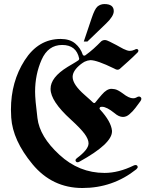

<svg xmlns="http://www.w3.org/2000/svg" viewBox="-20 -919 743 951"><path d="M413.1 -713.4H395L434.1 -829.6Q449.2 -874.5 462.4 -886.2Q477.5 -898.9 497.1 -898.9Q543.5 -898.9 543.5 -863.8Q543.5 -838.9 506.3 -803.2ZM398.9 -613.3Q390.1 -608.4 380.4 -601.1Q340.8 -569.8 339.8 -539.6V-539.1V-538.6V-538.1V-537.6Q339.8 -500.5 399.9 -448.2Q412.6 -437 422.9 -427.7Q433.1 -418.5 440.9 -411.1Q444.3 -408.7 446.3 -408.7Q446.8 -408.7 448.5 -408.9Q450.2 -409.2 452.6 -412.1Q458.5 -419.4 466.3 -429Q474.1 -438.5 483.9 -449.7Q508.8 -479 532.2 -479Q533.2 -479 537.6 -478.5Q542 -478 548.8 -477.1Q563 -474.6 588.4 -456.1Q618.7 -432.1 639.6 -432.1Q648.9 -432.1 656.2 -436.5Q663.1 -440.9 668.5 -440.9Q672.9 -440.9 676.5 -437.7Q680.2 -434.6 680.2 -429.7Q680.2 -424.3 675.3 -417.5Q663.1 -400.9 650.6 -384.3Q638.2 -367.7 621.6 -353.5Q606.4 -339.8 588.9 -339.8Q568.8 -339.8 546.9 -358.9Q508.3 -390.1 485.4 -390.1Q481.4 -390.1 479.5 -389.6Q475.1 -389.2 473.6 -384.3Q473.1 -383.3 473.1 -381.8Q473.1 -378.9 475.6 -376.5Q530.3 -316.9 534.7 -271.5V-269.5V-269V-268.6V-268.1Q534.7 -207 373.5 -118.2Q368.7 -115.2 363.8 -115.2Q359.4 -115.2 356.7 -118.4Q354 -121.6 354 -124.5Q354 -130.4 360.4 -135.3Q417 -177.2 418.5 -207V-207.5V-208.5V-209V-209.5V-210Q418.5 -229 399.4 -255.4Q380.4 -281.7 330.6 -327.1Q230.5 -418 230.5 -478.5V-479V-479.5Q230.5 -535.6 314.5 -587.4Q315.9 -588.4 321.8 -591.8Q327.6 -595.2 338.4 -601.6Q349.1 -607.9 356.4 -612.5Q363.8 -617.2 368.7 -620.6Q372.1 -624 372.1 -627.4V-628.4V-628.9V-629.4Q357.9 -696.3 288.1 -696.3Q218.3 -696.3 186 -623Q153.8 -549.8 153.8 -464.8Q153.8 -425.8 165.5 -334Q176.3 -242.2 274.4 -152.3Q371.6 -62.5 497.6 -62.5Q567.4 -62.5 643.1 -99.6Q647.5 -101.6 651.9 -101.6Q657.2 -101.6 659.7 -98.1Q662.1 -94.7 662.1 -91.8Q662.1 -86.9 654.8 -80.1Q538.6 12.2 388.2 12.2Q238.3 12.2 140.6 -106Q43 -224.1 35.6 -336.4Q34.2 -356.9 34.2 -376Q34.2 -514.2 102.1 -620.1Q169.9 -726.1 280.3 -726.1Q325.7 -726.1 352.5 -703.6Q378.9 -681.2 389.6 -648.9Q391.1 -644.5 394.5 -644Q395.5 -643.6 397.9 -643.6H398.4H398.9H399.4H399.9L401.9 -644.5Q423.8 -660.2 443.4 -677.7Q462.9 -695.3 481.4 -714.4Q489.3 -720.7 499.5 -720.7Q508.3 -720.7 523.7 -712.6Q539.1 -704.6 556.6 -695.8Q564.9 -691.4 573.7 -686.3Q582.5 -681.2 591.3 -676.8Q600.1 -672.4 608.4 -669.7Q616.7 -667 623 -667Q634.3 -667 646 -672.4Q652.8 -676.3 656.7 -676.3Q660.6 -676.3 663.1 -673.6Q665.5 -670.9 665.5 -668Q665.5 -664.1 661.6 -659.2Q636.7 -634.3 615.2 -615.2Q593.8 -596.2 573.2 -577.6Q568.4 -573.7 562.5 -573.7Q562 -573.7 558.6 -574Q555.2 -574.2 544.4 -580.1Q460.4 -621.1 427.7 -621.1Q413.1 -620.1 398.9 -613.3Z"/></svg>

Font: UnifrakturMaguntia sl
Style: Regular
Weight: 400
Designer: j. 'mach' wust, based on a font by Peter Wiegel, original typeface by Carl Albert Fahrenwaldt 1901
Version: Version 2010-11-24